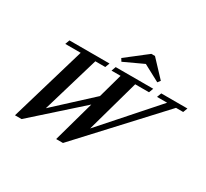

<svg xmlns="http://www.w3.org/2000/svg" viewBox="-172 -1136 1506 1406"><g transform="rotate(30 581.5 -432.5)"><path d="M893.1 -741.2 876 -718.8 736.3 -793.5 573.2 -717.8 558.6 -741.2 733.9 -877.4H765.1ZM94.2 11.2 282.2 -625.5H151.9L165.5 -663.1H504.4L490.2 -625.5H406.2L264.2 -146.5L563 -421.9L619.6 -625.5H543L556.6 -663.1H874L859.9 -625.5H743.2L619.1 -180.2L1013.2 -625.5H927.7L941.9 -663.1H1163.1L1148.9 -625.5H1088.4L500 11.2H442.4L539.1 -336.4L149.9 11.2Z"/></g></svg>

Font: Elstob 8pt SemiBold
Style: Italic
Weight: 600
Italic angle: -20°
Designer: Peter S. Baker
Version: Version 1.015